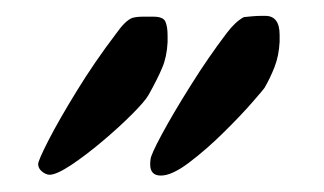

<svg xmlns="http://www.w3.org/2000/svg" viewBox="-20 -604 398 236"><path d="M177.7 -388.2Q164.6 -388.2 164.6 -401.9Q164.6 -405.3 165 -407.7Q165 -413.1 179 -439Q192.9 -464.8 214.4 -499Q235.8 -533.2 258.8 -563.5Q269.5 -577.6 279.8 -583Q284.7 -583.5 290.3 -584Q295.9 -584.5 301.8 -584.5H306.2Q323.7 -584.5 323.7 -561V-552.7Q322.8 -535.2 317.4 -521.5Q312 -507.8 305.2 -496.1Q305.2 -495.6 290.8 -479Q276.4 -462.4 255.1 -441.4Q233.9 -420.4 212.6 -404.3Q191.4 -388.2 177.7 -388.2ZM41 -389.2Q36.6 -389.2 31.7 -393.1Q26.9 -397 26.9 -402.3Q26.9 -406.7 39.8 -431.9Q52.7 -457 74.5 -492.4Q96.2 -527.8 122.6 -562.5Q133.8 -578.6 142.6 -582Q147.9 -583.5 155.3 -583.5H168.5Q180.7 -583.5 183.3 -577.4Q186 -571.3 186 -560.1V-552.2Q185.1 -534.2 179.4 -520.8Q173.8 -507.3 162.6 -487.3Q158.2 -479.5 142.1 -463.4Q126 -447.3 105.7 -430.2Q85.4 -413.1 67.4 -401.1Q49.3 -389.2 41 -389.2Z"/></svg>

Font: David Libre Medium
Style: Regular
Weight: 500
Designer: Ismar David, J. Victor Gaultney, Annie Olsen and Meir Sadan
Foundry: Monotype Imaging Inc. & SIL International
Version: Version 1.100; ttfautohint (v1.8.4.7-5d5b)